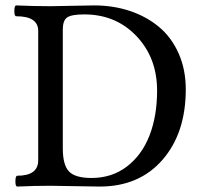

<svg xmlns="http://www.w3.org/2000/svg" viewBox="-20 -686 745 709"><path d="M43.9 2.9Q36.6 2.9 36.9 -17.1Q37.1 -37.1 43.9 -37.1Q121.1 -37.1 121.1 -94.2V-571.8Q121.1 -626 40 -626Q32.7 -626 33 -646Q33.2 -666 40 -666Q103 -663.1 167 -663.1Q194.3 -663.1 247.6 -664.6Q300.8 -666 328.1 -666Q397.9 -666 459 -645.8Q520 -625.5 566.4 -587.2Q612.8 -548.8 639.4 -489.3Q666 -429.7 666 -356Q666 -194.8 580.1 -95.9Q494.1 2.9 348.1 2.9Q318.4 2.9 258.1 1.5Q197.8 0 167 0Q105.5 0 43.9 2.9ZM317.9 -28.8Q393.1 -28.8 448.5 -71Q503.9 -113.3 532 -185.5Q560.1 -257.8 560.1 -351.1Q560.1 -472.7 483.9 -552.7Q407.7 -632.8 291 -632.8Q244.1 -632.8 228 -621.6Q211.9 -610.4 211.9 -577.1V-138.2Q211.9 -76.7 234.9 -52.7Q257.8 -28.8 317.9 -28.8Z"/></svg>

Font: Junicode SmCond Medium
Style: Regular
Weight: 500
Width: 4
Designer: Peter S. Baker
Version: Version 2.206